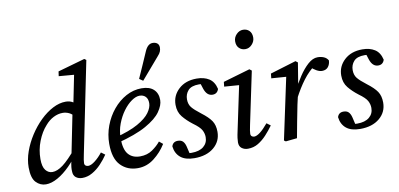

<svg xmlns="http://www.w3.org/2000/svg" viewBox="-68 -911 2351 1132"><g transform="rotate(-10 1107.5 -345.0)"><path d="M127 11Q93 11 68 -15Q43 -41 43 -105Q43 -151 60 -199Q77 -247 106 -292Q135 -337 171.5 -372.5Q208 -408 247.5 -428.5Q287 -449 325 -449Q350 -449 369 -437Q388 -425 411 -396L369 -348Q352 -370 333.5 -378.5Q315 -387 296 -387Q268 -387 240.5 -373Q213 -359 191 -333Q160 -299 140 -248Q120 -197 120 -141Q120 -95 136.5 -74.5Q153 -54 177 -54Q206 -54 241 -80Q276 -106 331 -172L339 -151Q309 -105 272 -68Q235 -31 197.5 -10Q160 11 127 11ZM377 -125Q369 -88 369 -73Q369 -63 375.5 -58Q382 -53 391 -53Q408 -53 432 -71.5Q456 -90 478 -118L501 -101Q483 -74 458.5 -48Q434 -22 405 -5.5Q376 11 345 11Q322 11 306.5 -1Q291 -13 291 -38Q290 -49 291.5 -63.5Q293 -78 299 -106L356 -390L366 -419L406 -618L420 -595L311 -604L315 -632L477 -678L488 -670Z M677 11Q615 11 575 -30Q535 -71 535 -159Q535 -215 554.5 -267Q574 -319 608 -360Q642 -401 686 -425Q730 -449 779 -449Q826 -449 851 -426Q876 -403 876 -362Q876 -331 850 -293.5Q824 -256 760 -220Q696 -184 582 -155L579 -190Q665 -212 715.5 -240.5Q766 -269 787.5 -299Q809 -329 809 -355Q809 -381 795.5 -394.5Q782 -408 760 -408Q738 -408 711.5 -389.5Q685 -371 661.5 -339Q638 -307 622.5 -266Q607 -225 607 -180Q607 -113 632 -84Q657 -55 702 -55Q745 -55 776 -76.5Q807 -98 826 -122L848 -104Q819 -57 775 -23Q731 11 677 11ZM775 -506Q792 -544 809 -582.5Q826 -621 842 -658Q860 -701 890 -701Q907 -701 917.5 -692.5Q928 -684 928 -667Q928 -655 923.5 -643.5Q919 -632 906 -618Q878 -586 851.5 -554.5Q825 -523 797 -491Z M997 -1 959 -31Q974 -27 983 -25Q992 -23 1004 -23Q1051 -23 1076.5 -44Q1102 -65 1102 -100Q1102 -122 1091 -142.5Q1080 -163 1041 -191Q1007 -217 983.5 -246Q960 -275 960 -318Q960 -373 1001 -411Q1042 -449 1109 -449Q1153 -449 1183 -430Q1213 -411 1223 -367Q1214 -339 1186 -339Q1152 -339 1137 -383L1120 -436L1151 -409Q1144 -411 1136 -412Q1128 -413 1117 -413Q1071 -413 1051.5 -391Q1032 -369 1032 -338Q1032 -309 1047 -290Q1062 -271 1100 -242Q1141 -211 1158.5 -185Q1176 -159 1176 -119Q1176 -62 1132.5 -25.5Q1089 11 1016 11Q962 11 933 -13Q904 -37 899 -80Q907 -107 936 -107Q956 -107 966.5 -96Q977 -85 982 -65Z M1284 -36Q1284 -47 1286 -62.5Q1288 -78 1294 -105L1352 -380L1368 -366L1261 -374L1264 -402L1425 -449L1438 -439L1372 -125Q1364 -88 1364 -73Q1364 -63 1370.5 -58Q1377 -53 1384 -53Q1415 -53 1469 -118L1492 -101Q1472 -73 1448.5 -47.5Q1425 -22 1397.5 -5.5Q1370 11 1336 11Q1315 11 1299.5 -0.5Q1284 -12 1284 -36ZM1423 -570Q1401 -570 1386 -584.5Q1371 -599 1371 -625Q1371 -649 1388.5 -667Q1406 -685 1428 -685Q1451 -685 1465.5 -670.5Q1480 -656 1480 -630Q1480 -607 1463 -588.5Q1446 -570 1423 -570Z M1674 -231 1673 -276Q1694 -318 1720 -357.5Q1746 -397 1775 -423Q1804 -449 1833 -449Q1853 -449 1870 -442Q1887 -435 1896 -419Q1895 -396 1882.5 -380.5Q1870 -365 1846 -365Q1831 -365 1813 -375Q1795 -385 1779 -401L1768 -412L1814 -409Q1771 -378 1737.5 -333.5Q1704 -289 1674 -231ZM1553 0 1634 -380 1654 -366 1543 -374 1546 -402 1701 -449 1714 -439 1691 -299 1688 -282 1668 -194Q1658 -145 1649 -97Q1640 -49 1631 0L1563 7Z M1989 -1 1951 -31Q1966 -27 1975 -25Q1984 -23 1996 -23Q2043 -23 2068.5 -44Q2094 -65 2094 -100Q2094 -122 2083 -142.5Q2072 -163 2033 -191Q1999 -217 1975.5 -246Q1952 -275 1952 -318Q1952 -373 1993 -411Q2034 -449 2101 -449Q2145 -449 2175 -430Q2205 -411 2215 -367Q2206 -339 2178 -339Q2144 -339 2129 -383L2112 -436L2143 -409Q2136 -411 2128 -412Q2120 -413 2109 -413Q2063 -413 2043.5 -391Q2024 -369 2024 -338Q2024 -309 2039 -290Q2054 -271 2092 -242Q2133 -211 2150.5 -185Q2168 -159 2168 -119Q2168 -62 2124.5 -25.5Q2081 11 2008 11Q1954 11 1925 -13Q1896 -37 1891 -80Q1899 -107 1928 -107Q1948 -107 1958.5 -96Q1969 -85 1974 -65Z"/></g></svg>

Font: Lisu Bosa
Style: Italic
Weight: 400
Italic angle: -19°
Designer: David Morse, Annie Olsen, Victor Gaultney, Frank Grießhammer (Latin)
Foundry: SIL International
Version: Version 2.000